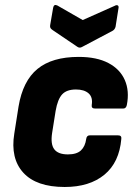

<svg xmlns="http://www.w3.org/2000/svg" viewBox="-20 -735 542 766"><path d="M238 11Q125 11 73 -46Q21 -103 37 -202L54 -310Q71 -412 129.5 -460Q188 -508 294 -508Q366 -508 412.5 -483.5Q459 -459 478 -415.5Q497 -372 486 -316Q483 -302 472 -302H359Q344 -302 346 -316Q351 -347 333.5 -362.5Q316 -378 283 -378Q246 -378 228 -358.5Q210 -339 202 -293L188 -205Q181 -160 196.5 -139.5Q212 -119 251 -119Q286 -119 303 -135Q320 -151 324 -181Q326 -195 338 -195H451Q466 -195 464 -181Q456 -87 396.5 -38Q337 11 238 11ZM438 -712Q445 -716 449.5 -713.5Q454 -711 453 -704L441 -628Q438 -617 429 -612L308 -548Q298 -542 289 -548L190 -615Q184 -619 181.5 -623Q179 -627 180 -634L192 -704Q195 -720 209 -713L310 -655Z"/></svg>

Font: Sofia Sans Semi Condensed Black
Style: Italic
Weight: 900
Italic angle: -9°
Version: Version 4.100